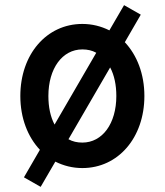

<svg xmlns="http://www.w3.org/2000/svg" viewBox="-20 -643 640 746"><path d="M73 46 138 83 195 -15C227 1 262 10 300 10C439 10 541 -108 541 -270C541 -356 512 -429 465 -479L527 -586L462 -623L405 -525C373 -541 338 -550 300 -550C161 -550 59 -432 59 -270C59 -184 88 -111 135 -61ZM168 -270C168 -377 222 -451 300 -451C320 -451 338 -447 354 -438L192 -159C176 -189 168 -227 168 -270ZM300 -89C280 -89 262 -93 246 -102L408 -381C424 -351 432 -313 432 -270C432 -163 378 -89 300 -89Z"/></svg>

Font: CommitMono
Style: 600Regular
Weight: 600
Monospace: yes
Designer: Eigil Nikolajsen
Foundry: Eigil Nikolajsen
Version: Version 1.143